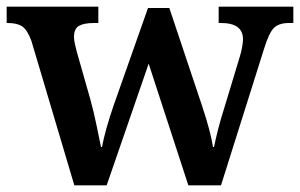

<svg xmlns="http://www.w3.org/2000/svg" viewBox="-21 -556 900 576"><path d="M73 -434Q61 -466 46 -476.5Q31 -487 2 -487H-1V-536H274V-487H261Q231 -487 216 -478.5Q201 -470 201 -445Q201 -437 203.5 -425Q206 -413 209 -402L250 -258Q260 -222 268.5 -180.5Q277 -139 282 -115H285Q294 -164 320 -240L423 -532H487L586 -236Q598 -200 606.5 -168Q615 -136 618 -115H621Q626 -139 633 -167Q640 -195 653 -236L699 -388Q703 -401 705.5 -415.5Q708 -430 708 -438Q708 -487 642 -487H635V-536H859V-487H846Q816 -487 801 -472.5Q786 -458 771 -409L642 0H544L425 -365L299 0H202Z"/></svg>

Font: Noto Serif Toto SemiBold
Style: Regular
Weight: 600
Designer: Monotype Design Team
Foundry: Monotype Imaging Inc.
Version: Version 2.001; ttfautohint (v1.8.4.7-5d5b)